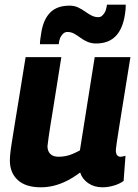

<svg xmlns="http://www.w3.org/2000/svg" viewBox="-20 -787 588 817"><path d="M154 10Q89 10 55.5 -21Q22 -52 22 -104Q22 -117 24 -136Q26 -155 31 -185.5Q36 -216 43.5 -263.5Q51 -311 62.5 -380Q74 -449 89 -544H241Q229 -470 220.5 -415Q212 -360 205.5 -321Q199 -282 194.5 -253.5Q190 -225 187 -204Q184 -183 182 -165Q182 -144 194 -132Q206 -120 229 -120Q245 -120 260 -123Q275 -126 290 -132.5Q305 -139 320 -147L383 -544H535Q517 -431 505 -358Q493 -285 486.5 -243Q480 -201 477 -181Q474 -161 473.5 -155Q473 -149 473 -147Q473 -133 478.5 -126.5Q484 -120 493 -120Q496 -120 501.5 -121Q507 -122 514 -124L506 -17Q488 -4 463.5 3Q439 10 416 10Q381 10 355.5 -7.5Q330 -25 321 -53Q293 -32 265.5 -18Q238 -4 210 3Q182 10 154 10ZM150 -599Q150 -609 151.5 -620.5Q153 -632 156 -650Q165 -705 194 -734Q223 -763 276 -763Q296 -763 312 -755.5Q328 -748 342 -738Q356 -728 369.5 -721Q383 -714 398 -714Q408 -714 414.5 -720Q421 -726 425.5 -733.5Q430 -741 431 -747Q433 -755 434 -759Q435 -763 435 -767H515Q515 -757 514.5 -748Q514 -739 512 -728Q503 -665 472.5 -633.5Q442 -602 389 -602Q369 -602 352.5 -609Q336 -616 322 -626.5Q308 -637 295 -644Q282 -651 267 -651Q255 -651 247 -642Q239 -633 236 -626Q233 -618 232 -612.5Q231 -607 230 -599Z"/></svg>

Font: Georama ExtraCondensed Thin
Style: Bold Italic
Weight: 700
Italic angle: -9°
Version: Version 1.001